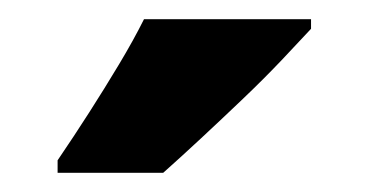

<svg xmlns="http://www.w3.org/2000/svg" viewBox="-20 -786 384 200"><path d="M304 -756Q292 -743 273.5 -723.5Q255 -704 233 -683Q211 -662 189.5 -642Q168 -622 150 -606H40V-619Q57 -644 73 -669Q89 -694 104 -719Q119 -744 130 -766H304Z"/></svg>

Font: Noto Sans Display Condensed ExtraBold
Style: Regular
Weight: 800
Width: 3
Designer: Monotype Design Team
Foundry: Monotype Imaging Inc.
Version: Version 2.003